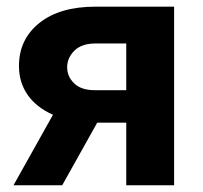

<svg xmlns="http://www.w3.org/2000/svg" viewBox="-20 -548 600 568"><path d="M495.1 -528.3V0H353.5V-185.1H267.6L164.1 0H20L136.7 -208.5Q87.4 -230.5 61.8 -267.3Q36.1 -304.2 36.1 -353Q36.1 -431.6 96.4 -480Q156.7 -528.3 262.7 -528.3ZM178.7 -349.1Q178.7 -321.3 199.5 -301.3Q220.2 -281.2 260.3 -281.2H353.5V-419.4H262.7Q221.7 -419.4 200.2 -398.2Q178.7 -377 178.7 -349.1Z"/></svg>

Font: Roboto Web
Style: Bold
Weight: 700
Designer: Google
Version: Version 1.200310; 2013